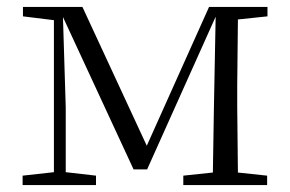

<svg xmlns="http://www.w3.org/2000/svg" viewBox="-20 -532 833 552"><path d="M135 0H256V-27L169 -37V-223L161 -483L364 -45H403L600 -484L595 -222L592 -36L507 -27V0H748V-27L664 -36L662 -227V-285L664 -476L749 -485V-512H581L402 -113L217 -512H46V-485L135 -474V-37L45 -27V0Z"/></svg>

Font: Noto Serif CJK TC Light
Style: Regular
Weight: 300
Designer: Ryoko NISHIZUKA 西塚涼子 (kana & ideographs); Frank Grießhammer (Latin, Greek & Cyrillic); Wenlong ZHANG 张文龙 (bopomofo); San
Foundry: Adobe
Version: Version 2.001;hotconv 1.1.0;makeotfexe 2.6.0